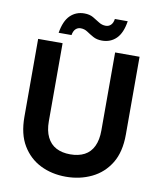

<svg xmlns="http://www.w3.org/2000/svg" viewBox="-95 -956 875 1044"><g transform="rotate(10 342.0 -434.0)"><path d="M340 12Q262 12 199.5 -19Q137 -50 99.5 -112Q62 -174 62 -270V-700H197V-269Q197 -217 214.5 -181.5Q232 -146 264.5 -129Q297 -112 342 -112Q388 -112 420.5 -129Q453 -146 470 -181.5Q487 -217 487 -269V-700H622V-270Q622 -174 584 -112Q546 -50 481.5 -19Q417 12 340 12ZM405 -751Q376 -751 355.5 -762.5Q335 -774 318 -785.5Q301 -797 280 -797Q264 -797 252.5 -786Q241 -775 237 -752H166Q177 -819 208.5 -849.5Q240 -880 286 -880Q315 -880 335 -868.5Q355 -857 372.5 -845.5Q390 -834 411 -834Q428 -834 439.5 -845.5Q451 -857 454 -879H525Q515 -813 483.5 -782Q452 -751 405 -751Z"/></g></svg>

Font: DM Sans 12pt
Style: Bold
Weight: 700
Version: Version 4.004;gftools[0.9.30]